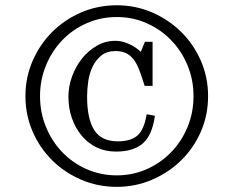

<svg xmlns="http://www.w3.org/2000/svg" viewBox="-20 -732 869 733"><path d="M420.9 -576.2Q445.3 -576.2 471.7 -564.5Q498 -552.7 517.6 -534.2L533.2 -572.3H562.5V-404.3H532.2Q521.5 -438.5 512.2 -463.4Q502.9 -488.3 490.2 -504.9Q477.5 -521.5 460.9 -529.3Q444.3 -537.1 420.9 -537.1Q387.7 -537.1 366.7 -520Q345.7 -502.9 333.5 -477.5Q321.3 -452.1 316.9 -421.4Q312.5 -390.6 312.5 -363.3Q312.5 -278.3 339.8 -235.4Q367.2 -192.4 429.7 -192.4Q479.5 -192.4 504.9 -214.8Q530.3 -237.3 540 -295.9L571.3 -290Q561.5 -216.8 525.9 -185.1Q490.2 -153.3 422.9 -153.3Q381.8 -153.3 348.6 -169.4Q315.4 -185.5 291.5 -214.4Q267.6 -243.2 254.4 -281.2Q241.2 -319.3 241.2 -363.3Q241.2 -401.4 254.9 -439.5Q268.6 -477.5 292.5 -507.8Q316.4 -538.1 349.1 -557.1Q381.8 -576.2 420.9 -576.2ZM77.1 -365.2Q77.1 -436.5 104.5 -499.5Q131.8 -562.5 179.2 -609.9Q226.6 -657.2 290 -684.6Q353.5 -711.9 425.8 -711.9Q497.1 -711.9 560.5 -684.6Q624 -657.2 671.9 -609.9Q719.7 -562.5 747.1 -499.5Q774.4 -436.5 774.4 -365.2Q774.4 -293 747.1 -230Q719.7 -167 671.9 -120.1Q624 -73.2 560.5 -45.9Q497.1 -18.6 425.8 -18.6Q353.5 -18.6 290 -45.9Q226.6 -73.2 179.2 -120.1Q131.8 -167 104.5 -230Q77.1 -293 77.1 -365.2ZM132.8 -365.2Q132.8 -301.8 155.8 -246.6Q178.7 -191.4 218.3 -150.4Q257.8 -109.4 311.5 -85.9Q365.2 -62.5 425.8 -62.5Q486.3 -62.5 539.6 -85.9Q592.8 -109.4 632.8 -150.4Q672.9 -191.4 695.8 -246.6Q718.8 -301.8 718.8 -365.2Q718.8 -427.7 695.8 -482.9Q672.9 -538.1 632.8 -579.1Q592.8 -620.1 539.6 -643.6Q486.3 -667 425.8 -667Q365.2 -667 311.5 -643.6Q257.8 -620.1 218.3 -579.1Q178.7 -538.1 155.8 -482.9Q132.8 -427.7 132.8 -365.2Z"/></svg>

Font: Uchen
Style: Regular
Weight: 400
Designer: Christopher J. Fynn
Foundry: Christopher J. Fynn for DDC
Version: Version 1.000 preliminary